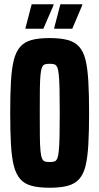

<svg xmlns="http://www.w3.org/2000/svg" viewBox="-20 -875 467 903"><path d="M213 8Q163 8 129 -1Q95 -10 75 -33Q55 -56 45 -95.5Q35 -135 31.5 -196Q28 -257 28 -344Q28 -431 31.5 -492Q35 -553 45 -592.5Q55 -632 75 -655Q95 -678 129 -687Q163 -696 213 -696Q264 -696 298 -687Q332 -678 352.5 -655Q373 -632 382.5 -592.5Q392 -553 395.5 -492Q399 -431 399 -344Q399 -257 395.5 -196Q392 -135 382.5 -95.5Q373 -56 352.5 -33Q332 -10 298 -1Q264 8 213 8ZM213 -113Q227 -113 235.5 -115.5Q244 -118 249 -129Q254 -140 256.5 -164.5Q259 -189 260 -233Q261 -277 261 -344Q261 -411 260 -455Q259 -499 256.5 -523.5Q254 -548 249 -559Q244 -570 235.5 -572.5Q227 -575 213 -575Q200 -575 191.5 -572.5Q183 -570 178 -559Q173 -548 170.5 -523.5Q168 -499 167.5 -455.5Q167 -412 167 -344Q167 -277 167.5 -233Q168 -189 170.5 -164.5Q173 -140 178 -129Q183 -118 191.5 -115.5Q200 -113 213 -113ZM100 -740V-744L129 -855H232V-851L184 -740ZM235 -740V-744L264 -855H367V-851L320 -740Z"/></svg>

Font: Saira ExtraCondensed ExtraBold
Style: Regular
Weight: 800
Width: 2
Designer: Hector Gatti with collaboration of the Omnibus-Type team
Foundry: Omnibus-Type
Version: Version 1.101